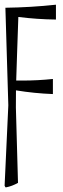

<svg xmlns="http://www.w3.org/2000/svg" viewBox="-21 -557 275 833"><path d="M221.7 -536.6Q221.7 -499.5 221.7 -472.2Q140.1 -473.1 58.6 -483.4Q55.7 -391.6 53.2 -327.4Q50.8 -263.2 49.3 -207.5Q63 -207 76.7 -207.5Q142.6 -207.5 208.5 -214.4Q208.5 -176.8 208.5 -148.9Q128.4 -151.9 48.3 -165Q47.9 -124.5 47.9 -90.8Q52.2 77.6 57.1 236.3Q31.2 251 4.9 255.9Q2 256.8 -1 248.5Q6.8 79.1 15.1 -100.1Q8.8 -306.6 2.4 -523.4Q112.3 -524.9 221.7 -536.6Z"/></svg>

Font: Scarab Serif
Style: Condensed-Light
Weight: 300
Designer: John Roberts
Foundry: Scarab
Version: 1.0